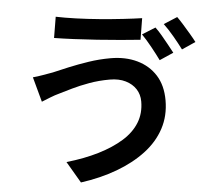

<svg xmlns="http://www.w3.org/2000/svg" viewBox="-57 -866 1114 987"><g transform="rotate(-5 500.0 -372.0)"><path d="M666 -330Q666 -366 648 -394Q630 -422 596 -439Q562 -456 514 -456Q458 -456 407.5 -447Q357 -438 317 -426.5Q277 -415 250 -407Q227 -401 202 -391Q177 -381 157 -373L122 -502Q146 -504 174 -509Q202 -514 226 -518Q263 -527 311 -537.5Q359 -548 414.5 -556.5Q470 -565 528 -565Q605 -565 664.5 -536.5Q724 -508 757.5 -455Q791 -402 791 -325Q791 -245 756.5 -180.5Q722 -116 658.5 -68Q595 -20 509 12Q423 44 321 58L256 -53Q349 -63 424 -85.5Q499 -108 553.5 -141.5Q608 -175 637 -222Q666 -269 666 -330ZM266 -802Q309 -793 368.5 -784.5Q428 -776 491.5 -770Q555 -764 612 -760.5Q669 -757 708 -756L690 -646Q647 -649 589 -654Q531 -659 469 -665.5Q407 -672 349 -679.5Q291 -687 248 -694ZM772 -702Q785 -685 799.5 -660Q814 -635 828 -609.5Q842 -584 852 -565L779 -533Q764 -564 742 -604Q720 -644 700 -673ZM888 -746Q901 -728 916.5 -702.5Q932 -677 946.5 -652.5Q961 -628 970 -610L898 -578Q882 -610 859.5 -649Q837 -688 816 -716Z"/></g></svg>

Font: Noto Sans JP SemiBold
Style: Regular
Weight: 600
Designer: Ryoko NISHIZUKA  (kana, bopomofo & ideographs); Paul D. Hunt (Latin, Greek & Cyrillic); Sandoll Communications , Soo-you
Foundry: Adobe
Version: Version 2.004-H2;hotconv 1.0.118;makeotfexe 2.5.65603